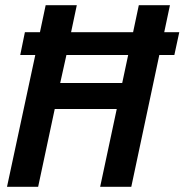

<svg xmlns="http://www.w3.org/2000/svg" viewBox="-20 -720 711 740"><path d="M7 0 116 -508H58L76 -596H134L156 -700H276L254 -596H493L515 -700H635L613 -596H671L652 -508H594L486 0H366L430 -300H191L127 0ZM212 -400H451L474 -508H236Z"/></svg>

Font: Red Hat Mono Medium
Style: Italic
Weight: 500
Italic angle: -12°
Monospace: yes
Designer: Pentagram, MCKL
Foundry: Pentagram, MCKL
Version: Version 1.023; ttfautohint (v1.8.3)